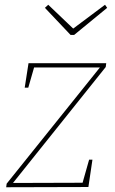

<svg xmlns="http://www.w3.org/2000/svg" viewBox="-20 -788 485 808"><path d="M369 -116 352 -1 6 0 8 -15 406 -511 410 -504H115L126 -513L99 -419H84L100 -522H427L425 -506L29 -11L27 -18L336 -19L325 -10L355 -116ZM422 -768 431 -755 292 -641H277L169 -755L183 -768L292 -664H283Z"/></svg>

Font: Bitter Thin
Style: Italic
Weight: 100
Italic angle: -9°
Designer: Sol Matas, and Bitter project Authors
Foundry: Sol Matas
Version: Version 2.002